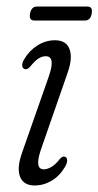

<svg xmlns="http://www.w3.org/2000/svg" viewBox="-20 -561 302 589"><path d="M114.5 -41.5Q124 -41.5 136.2 -48Q148.5 -54.5 162.5 -72Q171.5 -83.5 179.5 -80Q185.5 -78 186 -69.8Q186.5 -61.5 180 -50Q163 -21 138.2 -6.5Q113.5 8 86.5 8Q52 8 41.5 -19Q31 -46 48 -93.5L129.5 -326Q151.5 -388.5 120.5 -388.5Q109 -388.5 98 -381.5Q87 -374.5 72 -356Q63 -346 55 -349.5Q49 -351.5 48.2 -359.8Q47.5 -368 54 -379Q70 -406 95.2 -421.8Q120.5 -437.5 148.5 -437.5Q183 -437.5 193.2 -410.5Q203.5 -383.5 187.5 -338L106 -103.5Q84.5 -41.5 114.5 -41.5ZM72.2 -519.5Q76.2 -541 93.7 -541H247.6Q265.4 -541 261.3 -519.5Q257.7 -498 240.3 -498H85.6Q68.1 -498 72.2 -519.5Z"/></svg>

Font: Fraunces 144pt SuperSoft Light
Style: Italic
Weight: 300
Italic angle: -16°
Version: Version 1.000;[b76b70a41]